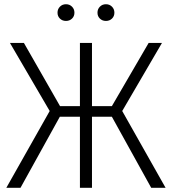

<svg xmlns="http://www.w3.org/2000/svg" viewBox="-20 -888 813 908"><path d="M558 -363 763 0H695L509 -336H415V0H358V-336H263L77 0H10L215 -363L27 -685H93L264 -386H358V-685H415V-386H509L683 -685H746ZM332 -828Q332 -811 320.5 -800Q309 -789 292 -789Q275 -789 263.5 -800Q252 -811 252 -828Q252 -845 263.5 -856.5Q275 -868 292 -868Q309 -868 320.5 -856.5Q332 -845 332 -828ZM521 -828Q521 -811 509.5 -800Q498 -789 481 -789Q464 -789 452.5 -800Q441 -811 441 -828Q441 -845 452.5 -856.5Q464 -868 481 -868Q498 -868 509.5 -856.5Q521 -845 521 -828Z"/></svg>

Font: Fira Sans Light
Style: Regular
Weight: 300
Designer: bBox Type GmbH & Carrois Corporate GbR & Edenspiekermann AG
Foundry: bBox Type GmbH & Carrois Corporate GbR & Edenspiekermann AG
Version: Version 4.301